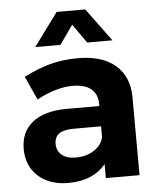

<svg xmlns="http://www.w3.org/2000/svg" viewBox="-54 -804 704 857"><g transform="rotate(-5 298.0 -375.5)"><path d="M123 -610 232 -758H360L469 -610H356L296 -695L236 -610ZM386 -63Q359 -29 316.5 -11Q274 7 217 7Q174 7 139.5 -5.5Q105 -18 81 -40.5Q57 -63 44.5 -93.5Q32 -124 32 -161Q32 -237 84.5 -279.5Q137 -322 237 -323H385V-333Q385 -376 357 -399.5Q329 -423 273 -423Q237 -423 196 -411Q155 -399 113 -376L65 -482Q95 -497 123.5 -508.5Q152 -520 181 -528Q210 -536 241.5 -540Q273 -544 308 -544Q417 -544 476 -493Q535 -442 536 -351L537 0H386ZM260 -103Q309 -103 343.5 -126Q378 -149 385 -184V-232H264Q219 -232 197.5 -217.5Q176 -203 176 -171Q176 -140 198.5 -121.5Q221 -103 260 -103Z"/></g></svg>

Font: Montserrat Semi Bold
Style: Regular
Weight: 600
Designer: Julieta Ulanovsky
Foundry: Julieta Ulanovsky
Version: Version 3.001 September 28, 2015